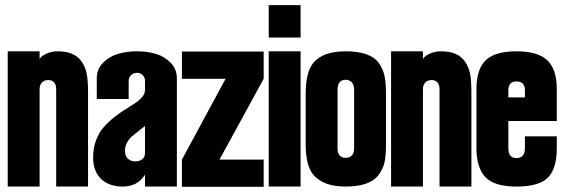

<svg xmlns="http://www.w3.org/2000/svg" viewBox="-20 -720 2179 741"><path d="M9.8 0V-522H132.8V-488.8Q132.8 -499.5 154.5 -510.7Q176.3 -522 203.1 -522Q266.6 -522 293.9 -483.9Q309.6 -462.4 314.7 -435.1Q319.8 -407.7 319.8 -365.2V0H196.8V-376Q196.8 -392.6 188.7 -401.9Q180.7 -411.1 166 -411.1Q150.9 -411.1 141.8 -401.6Q132.8 -392.1 132.8 -376V0Z M476.6 -337.9H353.5V-418Q353.5 -453.1 377.4 -477.5Q401.4 -502 435.3 -512Q469.2 -522 508.8 -522Q548.3 -522 581.8 -512Q615.2 -502 638.9 -477.5Q662.6 -453.1 662.6 -418V0H539.6V-45.9Q511.2 0 453.6 0Q400.9 0 370.1 -29.5Q339.4 -59.1 339.4 -111.8Q339.4 -147.5 350.3 -177.5Q361.3 -207.5 379.2 -228Q397 -248.5 418.2 -265.6Q439.5 -282.7 460.7 -295.9Q481.9 -309.1 499.8 -320.8Q517.6 -332.5 528.6 -345.5Q539.6 -358.4 539.6 -372.1V-407.2Q539.6 -421.4 530.8 -430.2Q522 -439 508.8 -439Q495.1 -439 485.8 -429.9Q476.6 -420.9 476.6 -407.2ZM462.4 -138.2Q462.4 -117.7 473.9 -107.4Q485.4 -97.2 501.5 -97.2Q518.6 -97.2 529.1 -105.5Q539.6 -113.8 539.6 -128.9V-233.9Q530.3 -226.1 511.2 -211.4Q492.2 -196.8 484.6 -189.7Q477.1 -182.6 469.7 -168.7Q462.4 -154.8 462.4 -138.2Z M997.6 1H682.1V-104L850.6 -416H682.1V-521H997.6V-416L827.1 -104H997.6Z M1140.1 -575.2H1017.1V-700.2H1140.1ZM1017.1 0V-522H1140.1V0Z M1469.7 -163.1Q1469.7 -121.1 1464.4 -95.2Q1459 -69.3 1441.9 -45.9Q1408.7 0 1314 0Q1227.1 0 1189 -45.9Q1159.7 -81.5 1159.7 -163.1V-356.9Q1159.7 -441.4 1189 -477.1Q1226.1 -522 1314 -522Q1409.2 -522 1441.9 -477.1Q1458.5 -453.6 1464.1 -426.5Q1469.7 -399.4 1469.7 -356.9ZM1282.7 -146Q1282.7 -129.4 1290.8 -120.1Q1298.8 -110.8 1314 -110.8Q1329.1 -110.8 1337.9 -120.1Q1346.7 -129.4 1346.7 -146V-373Q1346.7 -392.1 1337.9 -402.1Q1329.1 -412.1 1314 -412.1Q1282.7 -412.1 1282.7 -373Z M1489.3 0V-522H1612.3V-488.8Q1612.3 -499.5 1634 -510.7Q1655.8 -522 1682.6 -522Q1746.1 -522 1773.4 -483.9Q1789.1 -462.4 1794.2 -435.1Q1799.3 -407.7 1799.3 -365.2V0H1676.3V-376Q1676.3 -392.6 1668.2 -401.9Q1660.2 -411.1 1645.5 -411.1Q1630.4 -411.1 1621.3 -401.6Q1612.3 -392.1 1612.3 -376V0Z M1818.8 -376Q1818.8 -453.1 1854.7 -487.5Q1890.6 -522 1973.1 -522Q2055.7 -522 2092.3 -487.3Q2128.9 -452.6 2128.9 -376V-252.9H1941.9V-148.9Q1941.9 -109.9 1973.1 -109.9Q2005.9 -109.9 2005.9 -148.9V-193.8H2128.9V-148.9Q2128.9 -69.3 2094.7 -34.7Q2060.5 0 1973.1 0Q1888.2 0 1853.5 -36.1Q1818.8 -72.3 1818.8 -148.9ZM1941.9 -344.2H2005.9V-371.1Q2005.9 -405.8 1973.1 -405.8Q1941.9 -405.8 1941.9 -371.1Z"/></svg>

Font: Quaderni
Style: Regular
Weight: 400
Designer: Romain Laurent, Daphné Lejeune, Alexandre D’Hubert
Foundry: ESAD Valence
Version: Version 1.000;FEAKit 1.0